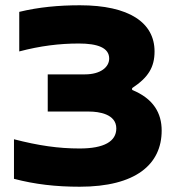

<svg xmlns="http://www.w3.org/2000/svg" viewBox="-20 -699 667 728"><path d="M318 -276C354 -276 421 -267 421 -212C421 -163 375 -136 282 -136C201 -136 126 -147 33 -171V-21C113 0 192 9 282 9C495 9 593 -76 593 -204C593 -270 562 -325 481 -358V-365C542 -405 566 -444 566 -504C566 -613 470 -679 283 -679C203 -679 127 -672 53 -654V-504C133 -525 205 -534 279 -534C350 -534 394 -518 394 -477C394 -445 362 -417 302 -417H161V-276Z"/></svg>

Font: LT Wave Text Black
Style: Regular
Weight: 900
Designer: Daniel Lyons
Version: Version 2.5 (Glyphs App)